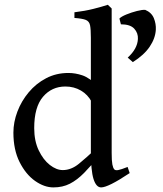

<svg xmlns="http://www.w3.org/2000/svg" viewBox="-20 -777 690 811"><path d="M527.8 -45.9Q437 14.6 407.2 14.6Q386.2 14.6 375 -21Q363.8 -56.6 363.8 -137.7V-617.2Q363.8 -653.3 360.4 -670.2Q356.9 -687 342.5 -692.9Q328.1 -698.7 294.4 -701.2V-725.1Q338.9 -730.5 374.5 -739.5Q410.2 -748.5 435.5 -756.8L451.7 -741.2V-131.3Q451.7 -97.2 454.6 -82.3Q457.5 -67.4 462.9 -61.5Q467.3 -56.6 479 -58.6Q490.7 -60.5 519 -71.8ZM399.9 -119.6Q364.7 -76.7 335.2 -46.6Q305.7 -16.6 275.1 -1Q244.6 14.6 205.6 14.6Q167 14.6 127.9 -12.9Q88.9 -40.5 62.7 -92.5Q36.6 -144.5 36.6 -216.8Q36.6 -261.2 53.5 -305.7Q70.3 -350.1 101.3 -387.2Q132.3 -424.3 174.8 -446.5Q217.3 -468.8 269 -468.8Q298.3 -468.8 328.1 -458.7Q357.9 -448.7 396 -411.6Q396 -382.3 389.4 -369.1Q382.8 -356 367.2 -346.7Q351.1 -377.4 321.8 -394.5Q292.5 -411.6 256.3 -411.6Q198.7 -411.6 161.6 -368.2Q124.5 -324.7 124.5 -235.8Q124.5 -181.6 143.6 -141.8Q162.6 -102.1 190.4 -80.3Q218.3 -58.6 245.1 -58.6Q280.8 -58.6 313.5 -85.4Q346.2 -112.3 380.9 -145Q386.7 -142.1 392.3 -132.8Q397.9 -123.5 399.9 -119.6ZM638.2 -651.4Q636.2 -615.2 612.3 -579.8Q588.4 -544.4 541 -514.6L519.5 -533.7Q560.5 -570.8 562.5 -612.3Q564 -637.2 547.1 -655.8Q530.3 -674.3 490.7 -674.3L484.4 -698.7Q492.2 -707 513.7 -715.8Q535.2 -724.6 558.3 -730.5Q581.5 -736.3 593.3 -735.4Q620.1 -724.1 629.9 -700.2Q639.6 -676.3 638.2 -651.4Z"/></svg>

Font: Gentium Book Plus
Style: Regular
Weight: 400
Designer: Victor Gaultney, Annie Olsen, Iska Routamaa, Becca Hirsbrunner
Foundry: SIL International
Version: Version 6.101